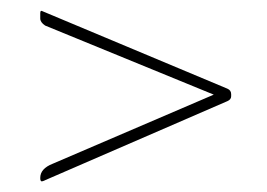

<svg xmlns="http://www.w3.org/2000/svg" viewBox="-20 -445 490 353"><path d="M373 -271 63 -398Q54 -404 54 -411V-421Q54 -427 59 -424L398 -282Q405 -279 405 -272V-268Q405 -262 398 -259L59 -112Q54 -110 54 -117V-118Q54 -135 77 -144Z"/></svg>

Font: Zain ExtraLight
Style: Regular
Weight: 200
Designer: Zain,Boutros
Foundry: Mobile Telecommunications Company (Zain), 2024
Version: Version 1.51; ttfautohint (v1.8.4)